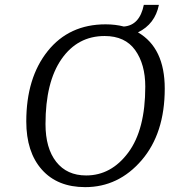

<svg xmlns="http://www.w3.org/2000/svg" viewBox="-20 -759 697 789"><path d="M547 -626Q657 -562 657 -395Q657 -211 562 -100.5Q467 10 330 10Q216 10 152 -62Q88 -134 88 -260Q88 -439 176 -549Q264 -659 414 -659Q454 -659 489 -650Q554 -655 571 -739H633Q617 -660 547 -626ZM334 -38Q437 -38 507 -132Q577 -226 577 -403Q577 -495 535.5 -553Q494 -611 410 -611Q299 -611 233 -516.5Q167 -422 167 -249Q167 -150 211 -94Q255 -38 334 -38Z"/></svg>

Font: Arsenal
Style: Italic
Weight: 400
Italic angle: -9.10001°
Designer: Andrij Shevchenko
Foundry: Stairsfor
Version: Version 2.001;PS 002.001;hotconv 1.0.88;makeotf.lib2.5.64775